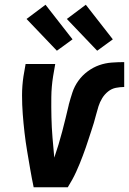

<svg xmlns="http://www.w3.org/2000/svg" viewBox="-20 -790 544 810"><path d="M266 0H122Q114 -38 107.5 -76Q101 -114 94.5 -152.5Q88 -191 83.5 -230Q79 -269 76 -308.5Q73 -348 73 -388Q73 -428 79 -468L88 -520H213L204 -468Q197 -424 196.5 -381Q196 -338 197 -295Q198 -252 201.5 -209.5Q205 -167 209 -125Q228 -180 242.5 -235.5Q257 -291 270 -347V-348Q277 -374 285.5 -400Q294 -426 310.5 -449Q327 -472 350 -489Q373 -506 398.5 -515Q424 -524 451 -526Q478 -528 504 -528V-423Q487 -423 469 -419.5Q451 -416 436 -404Q421 -392 411 -375.5Q401 -359 395.5 -341.5Q390 -324 385.5 -306.5Q381 -289 376 -272Q371 -255 365 -237.5Q359 -220 353.5 -202.5Q348 -185 342 -168Q336 -151 329.5 -133.5Q323 -116 316 -99Q309 -82 301.5 -65.5Q294 -49 285 -32.5Q276 -16 266 0ZM390 -576 262 -710 342 -770 456 -624ZM220 -576 92 -710 172 -770 286 -624Z"/></svg>

Font: Iosevka Term Curly Extrabold
Style: Italic
Weight: 800
Italic angle: -9°
Designer: Belleve Invis
Foundry: Belleve Invis
Version: Version 32.3.0